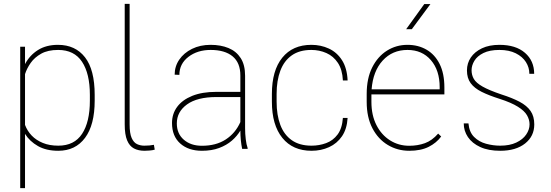

<svg xmlns="http://www.w3.org/2000/svg" viewBox="-20 -770 2849 993"><path d="M279.8 -538.1Q369.6 -538.1 419.7 -473.6Q469.7 -409.2 469.7 -279.3V-249.5Q469.7 -124 419.9 -57.1Q370.1 9.8 281.2 9.8Q219.2 9.8 176.3 -14.6Q133.3 -39.1 109.4 -77.6V203.1H84.5V-528.3H109.4V-438.5Q133.3 -483.9 176 -511Q218.8 -538.1 279.8 -538.1ZM444.8 -249.5V-279.3Q444.8 -389.2 404.3 -450.4Q363.8 -511.7 280.8 -511.7Q227.5 -511.7 193.1 -492.4Q158.7 -473.1 138.7 -444.6Q118.7 -416 109.4 -386.7V-124Q121.1 -92.8 144 -68.8Q167 -44.9 201.4 -30.8Q235.8 -16.6 281.7 -16.6Q364.3 -16.6 404.5 -77.9Q444.8 -139.2 444.8 -249.5Z M650.4 -750V-126.5Q650.4 -80.1 660.9 -56.4Q671.4 -32.7 688.7 -24.7Q706.1 -16.6 726.1 -16.6Q754.9 -16.6 775.9 -21L780.3 3.9Q769.5 7.3 753.7 8.5Q737.8 9.8 728 9.8Q695.8 9.8 672.9 -2.2Q649.9 -14.2 637.5 -43.9Q625 -73.7 625 -126.5V-750Z M1247.6 -106.4Q1247.6 -78.1 1251 -49.8Q1254.4 -21.5 1260.7 -4.4V0H1232.4Q1223.6 -40.5 1223.1 -94.7Q1206.5 -66.4 1179.2 -42.7Q1151.9 -19 1113.3 -4.6Q1074.7 9.8 1024.4 9.8Q954.1 9.8 911.9 -28.1Q869.6 -65.9 869.6 -133.8Q869.6 -181.2 896.2 -217.3Q922.9 -253.4 974.1 -274.2Q1025.4 -294.9 1098.1 -294.9H1223.1V-379.4Q1223.1 -445.3 1183.1 -478.5Q1143.1 -511.7 1069.3 -511.7Q1001 -511.7 954.3 -475.8Q907.7 -439.9 907.7 -382.8L883.3 -383.8Q883.3 -426.8 907.2 -461.7Q931.2 -496.6 973.1 -517.3Q1015.1 -538.1 1069.3 -538.1Q1121.6 -538.1 1161.9 -521.5Q1202.1 -504.9 1224.9 -469.5Q1247.6 -434.1 1247.6 -378.4ZM1024.4 -16.1Q1097.7 -16.1 1147.7 -48.8Q1197.8 -81.5 1223.1 -138.7V-268.1H1099.6Q1000 -268.1 947.3 -230Q894.5 -191.9 894.5 -131.8Q894.5 -78.6 930.7 -47.4Q966.8 -16.1 1024.4 -16.1Z M1753.4 -160.2H1777.8Q1774.4 -103 1748.8 -65.4Q1723.1 -27.8 1681.9 -9Q1640.6 9.8 1591.3 9.8Q1494.1 9.8 1440.2 -56.9Q1386.2 -123.5 1386.2 -244.1V-284.2Q1386.2 -405.3 1439.9 -471.7Q1493.7 -538.1 1590.3 -538.1Q1639.2 -538.1 1680.9 -518.8Q1722.7 -499.5 1748.8 -458.7Q1774.9 -418 1777.8 -354H1753.4Q1750.5 -410.2 1727.5 -444.8Q1704.6 -479.5 1668.2 -495.6Q1631.8 -511.7 1590.3 -511.7Q1528.8 -511.7 1489 -483.6Q1449.2 -455.6 1429.9 -404.3Q1410.6 -353 1410.6 -284.2V-244.1Q1410.6 -174.8 1429.9 -123.8Q1449.2 -72.8 1489.3 -44.7Q1529.3 -16.6 1591.3 -16.6Q1630.9 -16.6 1666.7 -29.8Q1702.6 -43 1726.1 -74.5Q1749.5 -106 1753.4 -160.2Z M2206.1 -749 2109.9 -619.1H2080.6L2174.3 -749ZM2278.3 -281.7H1900.9V-243.2Q1900.9 -174.3 1926.8 -123.3Q1952.6 -72.3 1997.1 -44.2Q2041.5 -16.1 2096.7 -16.1Q2140.1 -16.1 2177.5 -29.5Q2214.8 -43 2246.1 -79.1L2261.7 -64Q2237.3 -30.8 2197 -10.5Q2156.7 9.8 2096.7 9.8Q2035.6 9.8 1985.6 -20.3Q1935.5 -50.3 1906 -106.9Q1876.5 -163.6 1876.5 -243.2V-284.2Q1876.5 -364.7 1905 -421.4Q1933.6 -478 1981.4 -508.1Q2029.3 -538.1 2087.4 -538.1Q2143.1 -538.1 2186.3 -512.9Q2229.5 -487.8 2253.9 -438.7Q2278.3 -389.6 2278.3 -317.4ZM2087.4 -511.7Q2009.3 -511.7 1959.2 -456.8Q1909.2 -401.9 1901.9 -308.1H2253.9V-319.3Q2253.9 -406.2 2208.5 -459Q2163.1 -511.7 2087.4 -511.7Z M2564 -258.8Q2508.3 -276.4 2470.7 -295.2Q2433.1 -314 2414.1 -340.1Q2395 -366.2 2395 -405.8Q2395 -442.9 2415 -472.7Q2435.1 -502.4 2472.7 -520.3Q2510.3 -538.1 2563 -538.1Q2647.5 -538.1 2695.1 -496.8Q2742.7 -455.6 2742.7 -388.2H2717.8Q2717.8 -420.9 2700 -449Q2682.1 -477.1 2647.5 -494.4Q2612.8 -511.7 2563 -511.7Q2512.2 -511.7 2480.2 -495.8Q2448.2 -480 2433.6 -455.8Q2418.9 -431.6 2418.9 -406.7Q2418.9 -381.8 2430.7 -361.6Q2442.4 -341.3 2475.8 -322.3Q2509.3 -303.2 2572.8 -281.7Q2629.4 -263.7 2667.2 -243.7Q2705.1 -223.6 2724.1 -196Q2743.2 -168.5 2743.2 -126.5Q2743.2 -65.4 2695.6 -27.8Q2647.9 9.8 2566.9 9.8Q2505.9 9.8 2463.9 -9.5Q2421.9 -28.8 2400.1 -61Q2378.4 -93.3 2378.4 -131.8H2402.8Q2406.7 -86.9 2431.9 -61.8Q2457 -36.6 2493.7 -26.6Q2530.3 -16.6 2566.9 -16.6Q2616.2 -16.6 2650.1 -32.7Q2684.1 -48.8 2701.4 -74.2Q2718.8 -99.6 2718.8 -127Q2718.8 -150.9 2705.6 -173.8Q2692.4 -196.8 2658.4 -218Q2624.5 -239.3 2564 -258.8Z"/></svg>

Font: Robert Sans Thin
Style: Regular
Weight: 100
Designer: Christian Robertson (extended by Adam Twardoch)
Foundry: Google
Version: Version 12.135;April 2, 2019;FontCreator 11.5.0.2425 64-bit;